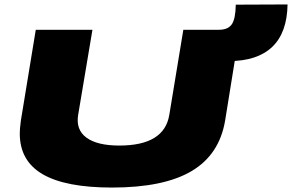

<svg xmlns="http://www.w3.org/2000/svg" viewBox="-20 -834 1314 864"><path d="M484 10Q275 10 172 -50Q69 -110 69 -233Q69 -244 70 -257Q71 -270 74 -292L141 -700H396L332 -319Q320 -251 368.5 -215Q417 -179 517 -179Q720 -179 742 -318L805 -700H1059L993 -291Q967 -138 842 -64Q717 10 484 10ZM960 -559 947 -700H965Q1006 -700 1023 -724.5Q1040 -749 1041 -813L1274 -814Q1272 -687 1205 -623Q1138 -559 1009 -559Z"/></svg>

Font: Georama ExtraExtended ExtraBold
Style: Italic
Weight: 800
Width: 8
Italic angle: -9°
Designer: Jean-Baptiste Levee
Foundry: Production Type
Version: Version 1.000